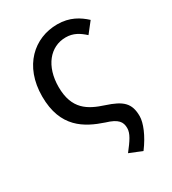

<svg xmlns="http://www.w3.org/2000/svg" viewBox="-185 -654 851 952"><g transform="rotate(-30 241.0 -178.0)"><path d="M352 201C398 140 422 79 422 42C422 -33 389 -62 300 -91C217 -118 146 -156 146 -284C146 -402 209 -480 299 -480C342 -480 372 -461 403 -433L450 -493C413 -527 366 -557 295 -557C163 -557 52 -459 52 -284C52 -106 158 -50 259 -16C323 3 339 26 339 62C339 93 318 123 280 172Z"/></g></svg>

Font: Source Han Sans JP
Style: Regular
Weight: 400
Designer: Ryoko NISHIZUKA 西塚涼子 (kana, bopomofo & ideographs); Paul D. Hunt (Latin, Greek & Cyrillic); Sandoll Communications 산돌커뮤니
Foundry: Adobe
Version: Version 2.004;hotconv 1.0.118;makeotfexe 2.5.65603